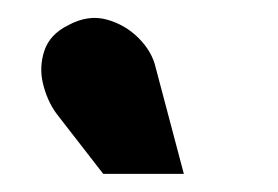

<svg xmlns="http://www.w3.org/2000/svg" viewBox="-20 -781 307 212"><path d="M152 -706Q148 -724 133 -739Q118 -754 97.5 -759.5Q77 -765 55 -753Q35 -743 29 -725Q23 -707 27.5 -688.5Q32 -670 42 -656L94 -589H183Z"/></svg>

Font: Advent Pro Black
Style: Italic
Weight: 900
Italic angle: -12°
Version: Version 3.000